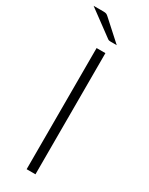

<svg xmlns="http://www.w3.org/2000/svg" viewBox="-229 -928 756 971"><g transform="rotate(30 149.5 -442.5)"><path d="M175 0H123.5V-707.5H175ZM60 -885Q72 -885 77.8 -882.8Q83.5 -880.5 90.5 -874L204.5 -771H169Q163 -771 159 -772Q155 -773 150 -777L3.5 -885Z"/></g></svg>

Font: o
Style: Regular
Weight: 300
Designer: Lukasz Dziedzic
Foundry: Lukasz Dziedzic
Version: Version 1.104; Western+Polish opensource; ttfautohint (v1.8.